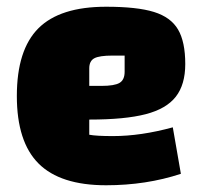

<svg xmlns="http://www.w3.org/2000/svg" viewBox="-20 -535 610 570"><path d="M493 -157 517 -19Q414 15 295 15Q159 15 94.5 -49.5Q30 -114 30 -250Q30 -387 94 -451Q158 -515 295 -515Q387 -515 437 -499.5Q487 -484 508.5 -447.5Q530 -411 530 -345Q530 -284 502 -248Q474 -212 412.5 -196Q351 -180 245 -180V-135Q266 -131 315 -131Q398 -131 493 -157ZM245 -332V-280H281Q320 -280 335 -289Q350 -298 350 -322V-370H314Q275 -370 260 -362Q245 -354 245 -332Z"/></svg>

Font: Changa ExtraBold
Style: Regular
Weight: 800
Designer: Eduardo Rodriguez Tunni
Foundry: Eduardo Rodriguez Tunni
Version: Version 2.002; ttfautohint (v1.5) -l 8 -r 50 -G 220 -x 14 -H